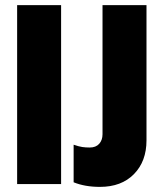

<svg xmlns="http://www.w3.org/2000/svg" viewBox="-20 -720 640 751"><path d="M268 -154Q288 -147 301.5 -145Q315 -143 331 -143Q355 -143 368 -157.5Q381 -172 381 -195V-700H553V-171Q553 -89 504 -39Q455 11 371 11Q312 11 268 -7ZM47 0V-700H219V0Z"/></svg>

Font: Red Hat Mono
Style: Bold
Weight: 700
Monospace: yes
Designer: Pentagram, MCKL
Foundry: Pentagram, MCKL
Version: Version 1.023; ttfautohint (v1.8.3)